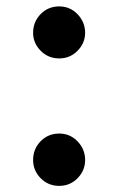

<svg xmlns="http://www.w3.org/2000/svg" viewBox="-20 -574 375 609"><path d="M168 -388.7Q132.8 -388.7 108.9 -413.1Q85 -437.5 85 -469.7Q85 -504.9 108.9 -529.3Q132.8 -553.7 168 -553.7Q202.1 -553.7 226.1 -528.8Q250 -503.9 250 -469.7Q250 -437.5 226.1 -413.1Q202.1 -388.7 168 -388.7ZM168 15.6Q132.8 15.6 108.9 -8.8Q85 -33.2 85 -66.4Q85 -101.6 108.9 -126Q132.8 -150.4 168 -150.4Q202.1 -150.4 226.1 -125.5Q250 -100.6 250 -66.4Q250 -33.2 226.1 -8.8Q202.1 15.6 168 15.6Z"/></svg>

Font: Bpmf Zihi Serif Bold
Style: Bold
Weight: 700
Foundry: But Ko
Version: Version 1.320